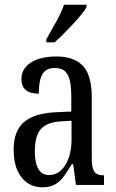

<svg xmlns="http://www.w3.org/2000/svg" viewBox="-20 -786 494 816"><path d="M159 10Q125 10 98 -7.5Q71 -25 54.5 -60.5Q38 -96 38 -150Q38 -230 82.5 -267.5Q127 -305 218 -309L283 -312V-373Q283 -411 278 -438.5Q273 -466 258 -481.5Q243 -497 213 -497Q185 -497 170.5 -483.5Q156 -470 150.5 -445.5Q145 -421 145 -388Q108 -388 89.5 -403.5Q71 -419 71 -450Q71 -480 89.5 -501.5Q108 -523 141.5 -534.5Q175 -546 220 -546Q294 -546 332 -506.5Q370 -467 370 -372V-113Q370 -85 375 -69.5Q380 -54 390.5 -47.5Q401 -41 419 -41H422V0H303L291 -88H285Q268 -60 252 -37.5Q236 -15 214.5 -2.5Q193 10 159 10ZM187 -42Q217 -42 238.5 -61.5Q260 -81 272 -115Q284 -149 284 -191V-273L238 -270Q197 -268 172.5 -253Q148 -238 138 -211Q128 -184 128 -144Q128 -113 134 -90Q140 -67 153.5 -54.5Q167 -42 187 -42ZM177 -619Q191 -645 205.5 -670Q220 -695 232.5 -719.5Q245 -744 252 -766H348V-756Q341 -743 325.5 -724Q310 -705 290.5 -684Q271 -663 250.5 -642.5Q230 -622 212 -606H177Z"/></svg>

Font: Noto Serif ExtraCondensed
Style: Regular
Weight: 400
Width: 2
Designer: Monotype Design Team
Foundry: Monotype Imaging Inc.
Version: Version 2.013